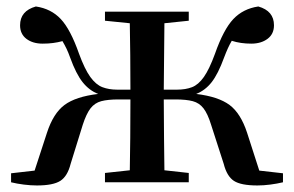

<svg xmlns="http://www.w3.org/2000/svg" viewBox="-20 -563 908 593"><path d="M304.2 -499V-526.9H563V-499L487.8 -491.2L485.8 -286.1H526.9Q553.2 -286.1 573 -293.7Q592.8 -301.3 609.6 -325.2Q626.5 -349.1 644 -397Q670.4 -472.2 700.7 -504.2Q731 -536.1 777.8 -543Q826.2 -529.3 826.2 -484.9Q826.2 -458 806.4 -443.1Q786.6 -428.2 755.9 -428.2Q723.1 -428.2 695.8 -437Q689.5 -426.3 683.8 -413.8Q678.2 -401.4 671.9 -384.8Q653.8 -335 633.8 -309.3Q613.8 -283.7 585.9 -272.9Q654.3 -264.6 689 -238.8Q723.6 -212.9 743.2 -152.8L780.8 -36.1L854 -27.8V0Q835.4 4.4 814.7 7.1Q793.9 9.8 774.9 9.8Q724.1 9.8 702.4 -4.4Q680.7 -18.6 670.9 -57.1L631.8 -178.2Q621.6 -211.4 608.6 -228.3Q595.7 -245.1 575.4 -250.5Q555.2 -255.9 522 -255.9H485.8Q485.8 -197.3 486.6 -138.2Q487.3 -79.1 487.8 -37.1L563 -28.8V0H304.2V-28.8L380.9 -37.1Q381.8 -79.1 382.3 -138.2Q382.8 -197.3 382.8 -255.9H346.2Q313 -255.9 292.7 -250.5Q272.5 -245.1 259.5 -228.3Q246.6 -211.4 235.8 -178.2L198.2 -57.1Q188.5 -18.6 166.3 -4.4Q144 9.8 94.2 9.8Q74.7 9.8 53.5 7.1Q32.2 4.4 14.2 0V-27.8L86.9 -36.1L125 -152.8Q144.5 -212.9 179.2 -238.8Q213.9 -264.6 283.2 -272.9Q255.4 -283.7 235.1 -309.3Q214.8 -335 196.8 -384.8Q190.9 -401.4 185.1 -413.3Q179.2 -425.3 172.9 -436Q158.7 -432.1 144 -430.2Q129.4 -428.2 111.8 -428.2Q81.1 -428.2 61.5 -443.1Q42 -458 42 -484.9Q42 -529.3 90.8 -543Q137.7 -536.1 167.7 -504.2Q197.8 -472.2 224.1 -397Q241.7 -349.1 259 -325.2Q276.4 -301.3 296.4 -293.7Q316.4 -286.1 341.8 -286.1H382.8Q382.8 -336.4 382.3 -393.1Q381.8 -449.7 380.9 -491.2Z"/></svg>

Font: Source Han Serif TW SemiBold
Style: Regular
Weight: 600
Designer: Ryoko NISHIZUKA Ë•øÂ°öÊ∂ºÂ≠ê (kana & ideographs); Frank Grie√ühammer (Latin, Greek & Cyrillic); Wenlong ZHANG Âº†ÊñáÈæô 
Foundry: Adobe
Version: Version 2.003;hotconv 1.1.1;makeotfexe 2.6.0